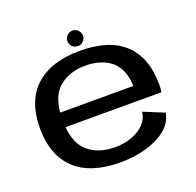

<svg xmlns="http://www.w3.org/2000/svg" viewBox="-125 -835 991 972"><g transform="rotate(-20 371.0 -349.0)"><path d="M365 6Q205 6 122 -71.5Q39 -149 39 -294.5Q39 -444 123.8 -519.8Q208.5 -595.5 362 -595.5Q521 -595.5 601.8 -519Q682.5 -442.5 682.5 -297.5Q682.5 -274 679.5 -257H162.5Q170.5 -169 216.5 -126.5Q272 -75.5 365.5 -75.5Q412.5 -75.5 453.8 -90Q495 -104.5 522 -132Q549 -159.5 553.5 -198L664.5 -152.5Q655.5 -100.5 611.2 -65.2Q567 -30 501.8 -12Q436.5 6 365 6ZM162.5 -335.5H556.5Q553 -426.5 504 -469.5Q451 -515.5 362 -515.5Q274.5 -515.5 218 -466.5Q171 -425.5 162.5 -335.5ZM362.5 -621Q345 -621 332.8 -633Q320.5 -645 320.5 -663Q320.5 -680 332.8 -692.2Q345 -704.5 362.5 -704.5Q379.5 -704.5 391.8 -692.2Q404 -680 404 -663Q404 -645.5 392 -633.2Q380 -621 362.5 -621Z"/></g></svg>

Font: Anybody ExtraExpanded Medium
Style: Regular
Weight: 500
Width: 8
Designer: Tyler Finck
Foundry: Etcetera Type Company
Version: Version 1.010; ttfautohint (v1.8.3) -l 8 -r 50 -G 200 -x 14 